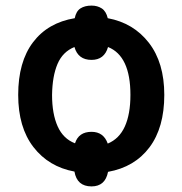

<svg xmlns="http://www.w3.org/2000/svg" viewBox="-20 -611 652 686"><path d="M567 -272Q567 -155 514 -84.5Q461 -14 366 3Q356 55 307 55Q255 55 246 2Q154 -15 99.5 -85.5Q45 -156 45 -272Q45 -390 98 -460Q151 -530 247 -546Q252 -571 267.5 -581Q283 -591 307 -591Q328 -591 343.5 -581Q359 -571 365 -546Q457 -529 512 -458Q567 -387 567 -272ZM446 -272Q446 -411 366 -443Q353 -397 307 -397Q259 -397 246 -443Q204 -426 185.5 -382.5Q167 -339 166 -272Q166 -204 186 -159.5Q206 -115 248 -99Q261 -140 307 -140Q350 -140 365 -98Q406 -115 426 -159Q446 -203 446 -272Z"/></svg>

Font: Noto Sans SemiCondensed SemiBold
Style: Regular
Weight: 600
Width: 4
Designer: Monotype Design Team
Foundry: Monotype Imaging Inc.
Version: Version 2.013; ttfautohint (v1.8.4.7-5d5b)